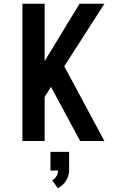

<svg xmlns="http://www.w3.org/2000/svg" viewBox="-20 -755 640 1028"><path d="M100 0V-735H219V-428L406 -735H539L324 -400L539 0H409L253 -290L219 -236V0ZM290 253 260 211Q274 202 282.5 188Q291 174 291 158H250V58H350V158Q350 173 345.5 187Q341 201 333 213.5Q325 226 314 236Q303 246 290 253Z"/></svg>

Font: Iosevka SS04 Extended
Style: Bold
Weight: 700
Width: 7
Monospace: yes
Designer: Belleve Invis
Foundry: Belleve Invis
Version: Version 19.0.0; ttfautohint (v1.8.4)